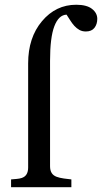

<svg xmlns="http://www.w3.org/2000/svg" viewBox="-20 -776 423 796"><path d="M383.3 -697.8Q383.3 -675.8 371.6 -660.6Q359.9 -645.5 335.9 -645.5Q320.8 -645.5 309.3 -651.9Q297.9 -658.2 288.1 -668.9Q278.3 -679.7 270 -693.4Q261.7 -707 255.9 -715.3Q223.1 -713.9 205.3 -667.2Q187.5 -620.6 187.5 -523.9V-86.9Q187.5 -69.8 194.1 -59.1Q200.7 -48.3 214.8 -43Q226.6 -38.6 245.1 -35.9Q263.7 -33.2 275.9 -32.2V0H25.9V-32.2Q37.1 -33.2 49.1 -34.2Q61 -35.2 69.8 -38.1Q83.5 -42.5 90.1 -53.5Q96.7 -64.5 96.7 -82V-513.2Q96.7 -620.1 154.1 -688.2Q211.4 -756.3 295.9 -756.3Q339.4 -756.3 361.3 -739.3Q383.3 -722.2 383.3 -697.8Z"/></svg>

Font: UniBurma_GGSerif
Style: Book
Weight: 400
Designer: Victor San Kho Lin (for Burmese only and related typography optimization with it)
Foundry: http://www.unimm.org
Version: 2.0